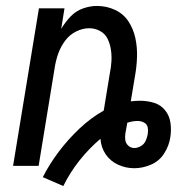

<svg xmlns="http://www.w3.org/2000/svg" viewBox="-20 -558 616 646"><path d="M193 68Q215 23 247 -17.5Q279 -58 318 -91Q320 -62 335.5 -39Q351 -16 377 -4Q403 8 432 8Q460 8 488 -4Q516 -16 532.5 -42Q549 -68 553 -96Q557 -121 553.5 -145Q550 -169 535.5 -187Q521 -205 498.5 -212Q476 -219 451 -219Q436 -219 420 -217L434 -301Q440 -334 441 -366.5Q442 -399 435.5 -429.5Q429 -460 412.5 -485.5Q396 -511 367.5 -524.5Q339 -538 306 -538Q283 -538 259 -529.5Q235 -521 217 -502Q199 -483 186 -461L197 -530H111L24 0H110L165 -336Q169 -359 177 -380.5Q185 -402 199.5 -421.5Q214 -441 236 -452Q258 -463 280 -463Q300 -463 317 -453.5Q334 -444 342 -427.5Q350 -411 353 -392Q356 -373 355 -353Q354 -333 350 -314L329 -186Q285 -161 247 -125Q209 -89 178 -48Q147 -7 124 38ZM432 -60Q420 -60 411.5 -68Q403 -76 401.5 -87Q400 -98 402 -110Q403 -118 405 -126.5Q407 -135 408 -143V-145Q417 -148 426 -149.5Q435 -151 443 -151Q455 -151 465 -145.5Q475 -140 477 -129Q479 -118 477 -106Q475 -95 470 -84Q465 -73 454 -66.5Q443 -60 432 -60Z"/></svg>

Font: Iosevka Sparkle Oblique
Style: Regular
Weight: 400
Italic angle: -9°
Designer: Belleve Invis
Foundry: Belleve Invis
Version: Version 4.5.0; ttfautohint (v1.8.3)